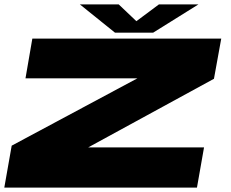

<svg xmlns="http://www.w3.org/2000/svg" viewBox="-30 -850 1048 870"><path d="M-10.5 0H862.5L894.5 -182H369.5L939.5 -493L972.5 -675H116.5L85.5 -495H592.5L23 -190ZM491 -702H664L869 -830H690L588 -754L508 -830H332Z"/></svg>

Font: Anybody ExtraExpanded Black
Style: Italic
Weight: 900
Width: 8
Italic angle: -10°
Version: Version 1.113;gftools[0.9.25]